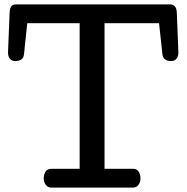

<svg xmlns="http://www.w3.org/2000/svg" viewBox="-20 -857 852 877"><path d="M215.8 0Q198.7 0 189.2 -12.5Q179.7 -24.9 179.7 -41Q179.7 -59.6 188 -72.8Q196.3 -85.9 214.8 -85.9H343.8V-751H104.5L89.8 -610.8Q87.9 -592.3 77.4 -585.2Q66.9 -578.1 49.8 -578.1Q33.7 -578.1 25.1 -588.9Q16.6 -599.6 16.6 -617.2L23.9 -798.8Q24.9 -817.9 31 -827.4Q37.1 -836.9 53.7 -836.9H757.8Q786.1 -836.9 787.6 -798.8L794.9 -617.2Q794.9 -599.6 786.4 -588.9Q777.8 -578.1 761.7 -578.1Q744.6 -578.1 734.1 -585.4Q723.6 -592.8 721.7 -610.8L706.5 -751H457.5V-85.9H586.9Q605.5 -85.9 613.5 -72.8Q621.6 -59.6 621.6 -41Q621.6 -24.9 612.3 -12.5Q603 0 585.9 0Z"/></svg>

Font: Cutive
Style: Regular
Weight: 400
Version: Version 1.100; ttfautohint (v1.8.4.7-5d5b)